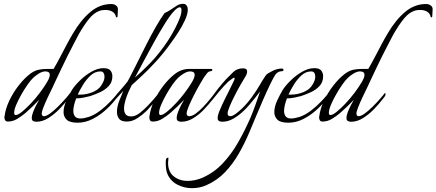

<svg xmlns="http://www.w3.org/2000/svg" viewBox="-20 -633 2280 1003"><path d="M170 3Q160 3 153 -1Q146 -5 146 -16Q146 -30 153 -48Q160 -66 169 -83.5Q178 -101 185 -112Q150 -75 112 -42Q93 -26 70 -12Q47 2 21 2Q11 2 7 -4.5Q3 -11 3 -20Q3 -25 4 -27Q9 -66 29 -108Q49 -150 78 -187Q107 -224 137 -247Q160 -264 181 -268.5Q202 -273 227 -273H260Q276 -300 293.5 -333.5Q311 -367 328.5 -400Q346 -433 361 -458Q402 -528 451.5 -570Q501 -612 562 -612Q575 -612 586 -604.5Q597 -597 596 -582L594 -546Q594 -545 592 -543.5Q590 -542 589 -542Q588 -542 586 -544Q583 -562 568 -571.5Q553 -581 531 -581Q524 -581 515.5 -580Q507 -579 499 -576Q471 -566 446 -535.5Q421 -505 392 -455Q382 -436 366 -405.5Q350 -375 332.5 -340Q315 -305 299.5 -272Q284 -239 273 -216Q268 -204 256 -179.5Q244 -155 230.5 -126.5Q217 -98 207.5 -74Q198 -50 198 -40Q198 -26 210 -26Q222 -26 242 -40.5Q262 -55 283.5 -76.5Q305 -98 322.5 -118Q340 -138 347 -148Q350 -145 350 -141Q350 -134 344.5 -127Q339 -120 335 -115Q317 -91 290.5 -63.5Q264 -36 233 -16.5Q202 3 170 3ZM62 -32Q74 -32 95.5 -49.5Q117 -67 142 -93.5Q167 -120 189 -149.5Q211 -179 225.5 -203.5Q240 -228 240 -241Q240 -252 233.5 -256Q227 -260 217 -260Q201 -260 182.5 -248.5Q164 -237 153 -226Q141 -215 124.5 -191.5Q108 -168 92 -140Q76 -112 65 -86Q54 -60 54 -44Q54 -32 62 -32Z M385 8Q344 8 328 -8Q312 -24 312 -47Q312 -76 327.5 -109Q343 -142 357 -165Q373 -189 400 -215Q427 -241 459 -259Q491 -277 521 -277Q547 -277 557 -264.5Q567 -252 567 -235Q567 -204 548.5 -184Q530 -164 503 -151.5Q476 -139 451 -131Q436 -127 416 -123Q396 -119 378 -119Q371 -101 367 -84Q363 -67 363 -53Q363 -36 371.5 -25Q380 -14 400 -14Q408 -14 419 -16Q430 -18 443 -22Q473 -32 502 -54Q531 -76 555.5 -101.5Q580 -127 593 -144Q596 -141 596 -137Q596 -132 589 -121Q569 -93 537 -63Q505 -33 466 -12.5Q427 8 385 8ZM386 -139Q399 -138 415.5 -139.5Q432 -141 448 -146Q489 -158 507.5 -184.5Q526 -211 526 -232Q526 -244 521 -252Q516 -260 505 -260Q476 -260 453 -238.5Q430 -217 413 -189Q396 -161 386 -139Z M643 2Q613 2 602 -12.5Q591 -27 591 -48Q591 -76 603.5 -108Q616 -140 624 -158Q611 -144 599 -131Q587 -118 582 -112Q579 -108 577 -108Q575 -108 575 -113Q575 -121 580 -128Q594 -146 612 -166Q630 -186 647 -208Q667 -245 691.5 -294.5Q716 -344 742.5 -396.5Q769 -449 794.5 -493.5Q820 -538 840 -565Q857 -572 872.5 -583Q888 -594 903.5 -603.5Q919 -613 936 -613Q947 -613 952.5 -607Q958 -601 960 -593Q961 -590 961 -582Q961 -559 945.5 -526Q930 -493 909.5 -461.5Q889 -430 874 -410Q834 -354 792 -308.5Q750 -263 716.5 -232.5Q683 -202 668 -188Q661 -175 651.5 -153.5Q642 -132 635 -108.5Q628 -85 628 -65Q628 -48 636 -36.5Q644 -25 663 -25Q666 -25 669 -25Q672 -25 676 -26Q693 -29 713 -45Q733 -61 753 -82Q773 -103 789 -122Q796 -130 802 -137.5Q808 -145 810 -148Q817 -141 809.5 -130.5Q802 -120 797 -113Q790 -104 777 -88.5Q764 -73 747 -55Q728 -36 700 -17Q672 2 643 2ZM685 -228Q716 -254 763.5 -302.5Q811 -351 857 -420Q862 -428 873.5 -447Q885 -466 897.5 -490.5Q910 -515 919 -538.5Q928 -562 928 -579Q928 -595 919 -595Q908 -595 890 -576Q869 -554 842.5 -511.5Q816 -469 787 -417Q758 -365 731.5 -315Q705 -265 685 -228Z M927 3Q917 3 910 -1Q903 -5 903 -16Q903 -30 910 -48Q917 -66 926 -83.5Q935 -101 942 -112Q907 -75 869 -42Q850 -26 827 -12Q804 2 778 2Q768 2 764 -4.5Q760 -11 760 -20Q760 -25 761 -27Q766 -66 786 -108Q806 -150 835 -187Q864 -224 894 -247Q928 -273 969 -273H1084Q1089 -273 1089 -269Q1089 -261 1080 -261Q1070 -261 1060 -248.5Q1050 -236 1045 -228Q1038 -217 1023 -191Q1008 -165 992.5 -134.5Q977 -104 966 -78Q955 -52 955 -40Q955 -26 969 -26Q984 -26 1003 -40Q1022 -54 1041.5 -74.5Q1061 -95 1077.5 -115.5Q1094 -136 1104 -148Q1110 -142 1103.5 -131.5Q1097 -121 1092 -115Q1072 -89 1046 -61.5Q1020 -34 989.5 -15.5Q959 3 927 3ZM819 -32Q831 -32 852.5 -49.5Q874 -67 899 -93.5Q924 -120 946 -149.5Q968 -179 982.5 -203.5Q997 -228 997 -241Q997 -252 990.5 -256Q984 -260 974 -260Q958 -260 939.5 -248.5Q921 -237 910 -226Q898 -215 881.5 -191.5Q865 -168 849 -140Q833 -112 822 -86Q811 -60 811 -44Q811 -32 819 -32Z M982 350Q944 350 908.5 332.5Q873 315 856 279Q850 266 848 251.5Q846 237 846 223V212Q846 204 848 197.5Q850 191 858 191Q860 191 860 193Q860 199 859 205Q858 211 858 218Q858 264 887.5 288Q917 312 961 312Q979 312 998 308Q1017 304 1034 297Q1097 270 1143.5 220.5Q1190 171 1225 109Q1260 47 1288 -17Q1304 -55 1316.5 -91Q1329 -127 1339 -156Q1329 -142 1313 -122Q1297 -102 1281 -83.5Q1265 -65 1253 -54Q1228 -30 1199.5 -13.5Q1171 3 1141 3Q1131 3 1124 -1Q1117 -5 1117 -16Q1117 -30 1124.5 -49Q1132 -68 1141 -87Q1150 -106 1156 -118Q1168 -141 1179 -164Q1190 -187 1198 -203Q1206 -218 1206 -223Q1206 -231 1194.5 -223Q1183 -215 1173 -207Q1151 -186 1127 -157.5Q1103 -129 1090 -112Q1087 -108 1085 -108Q1083 -108 1083 -113Q1083 -121 1088 -128Q1102 -148 1121 -172Q1140 -196 1160 -218Q1179 -238 1199 -257Q1219 -276 1250 -276Q1271 -276 1271 -260Q1271 -246 1259 -228Q1252 -217 1237 -191Q1222 -165 1206.5 -134.5Q1191 -104 1180 -78Q1169 -52 1169 -40Q1169 -26 1183 -26Q1194 -26 1210 -37.5Q1226 -49 1243 -65Q1272 -93 1296.5 -127Q1321 -161 1339 -192Q1342 -197 1349.5 -210Q1357 -223 1365.5 -235Q1374 -247 1379 -249Q1384 -251 1399 -260Q1414 -269 1429 -272Q1443 -275 1450 -275Q1461 -275 1461 -269Q1461 -261 1452 -261Q1441 -261 1432 -255.5Q1423 -250 1418 -242Q1409 -229 1392.5 -195Q1376 -161 1356.5 -116.5Q1337 -72 1318 -26.5Q1299 19 1283 57Q1259 114 1228 168.5Q1197 223 1155.5 266.5Q1114 310 1057 335Q1023 350 982 350Z M1486 8Q1445 8 1429 -8Q1413 -24 1413 -47Q1413 -76 1428.5 -109Q1444 -142 1458 -165Q1474 -189 1501 -215Q1528 -241 1560 -259Q1592 -277 1622 -277Q1648 -277 1658 -264.5Q1668 -252 1668 -235Q1668 -204 1649.5 -184Q1631 -164 1604 -151.5Q1577 -139 1552 -131Q1537 -127 1517 -123Q1497 -119 1479 -119Q1472 -101 1468 -84Q1464 -67 1464 -53Q1464 -36 1472.5 -25Q1481 -14 1501 -14Q1509 -14 1520 -16Q1531 -18 1544 -22Q1574 -32 1603 -54Q1632 -76 1656.5 -101.5Q1681 -127 1694 -144Q1697 -141 1697 -137Q1697 -132 1690 -121Q1670 -93 1638 -63Q1606 -33 1567 -12.5Q1528 8 1486 8ZM1487 -139Q1500 -138 1516.5 -139.5Q1533 -141 1549 -146Q1590 -158 1608.5 -184.5Q1627 -211 1627 -232Q1627 -244 1622 -252Q1617 -260 1606 -260Q1577 -260 1554 -238.5Q1531 -217 1514 -189Q1497 -161 1487 -139Z M1814 3Q1804 3 1797 -1Q1790 -5 1790 -16Q1790 -30 1797 -48Q1804 -66 1813 -83.5Q1822 -101 1829 -112Q1794 -75 1756 -42Q1737 -26 1714 -12Q1691 2 1665 2Q1655 2 1651 -4.5Q1647 -11 1647 -20Q1647 -25 1648 -27Q1653 -66 1673 -108Q1693 -150 1722 -187Q1751 -224 1781 -247Q1804 -264 1825 -268.5Q1846 -273 1871 -273H1904Q1920 -300 1937.5 -333.5Q1955 -367 1972.5 -400Q1990 -433 2005 -458Q2046 -528 2095.5 -570Q2145 -612 2206 -612Q2219 -612 2230 -604.5Q2241 -597 2240 -582L2238 -546Q2238 -545 2236 -543.5Q2234 -542 2233 -542Q2232 -542 2230 -544Q2227 -562 2212 -571.5Q2197 -581 2175 -581Q2168 -581 2159.5 -580Q2151 -579 2143 -576Q2115 -566 2090 -535.5Q2065 -505 2036 -455Q2026 -436 2010 -405.5Q1994 -375 1976.5 -340Q1959 -305 1943.5 -272Q1928 -239 1917 -216Q1912 -204 1900 -179.5Q1888 -155 1874.5 -126.5Q1861 -98 1851.5 -74Q1842 -50 1842 -40Q1842 -26 1854 -26Q1866 -26 1886 -40.5Q1906 -55 1927.5 -76.5Q1949 -98 1966.5 -118Q1984 -138 1991 -148Q1994 -145 1994 -141Q1994 -134 1988.5 -127Q1983 -120 1979 -115Q1961 -91 1934.5 -63.5Q1908 -36 1877 -16.5Q1846 3 1814 3ZM1706 -32Q1718 -32 1739.5 -49.5Q1761 -67 1786 -93.5Q1811 -120 1833 -149.5Q1855 -179 1869.5 -203.5Q1884 -228 1884 -241Q1884 -252 1877.5 -256Q1871 -260 1861 -260Q1845 -260 1826.5 -248.5Q1808 -237 1797 -226Q1785 -215 1768.5 -191.5Q1752 -168 1736 -140Q1720 -112 1709 -86Q1698 -60 1698 -44Q1698 -32 1706 -32Z"/></svg>

Font: Italianno
Style: Regular
Weight: 400
Designer: Robert E. Leuschke
Foundry: Robert E. Leuschke
Version: Version 1.100; ttfautohint (v1.8.3)